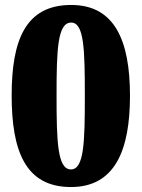

<svg xmlns="http://www.w3.org/2000/svg" viewBox="-20 -744 571 774"><path d="M266 10C442 10 504 -136 504 -358C504 -581 442 -724 267 -724C82 -724 27 -581 27 -359C27 -136 82 10 266 10ZM266 -61C212 -61 208 -171 208 -358C208 -545 212 -653 267 -653C319 -653 322 -545 322 -358C322 -171 319 -61 266 -61Z"/></svg>

Font: Noto Serif Georgian SemiCondensed Black
Style: Regular
Weight: 900
Width: 4
Designer: Monotype Design Team, Akaki Razmadze
Foundry: Google LLC
Version: Version 2.003